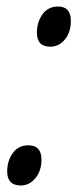

<svg xmlns="http://www.w3.org/2000/svg" viewBox="-20 -560 240 588"><path d="M197 -496Q197 -540 158 -540Q127 -540 110 -516Q93 -492 93 -460Q93 -417 134 -417Q161 -417 179 -439.5Q197 -462 197 -496ZM107 -71Q107 -115 67 -115Q36 -115 19 -91Q2 -67 2 -35Q2 8 44 8Q70 8 88.5 -14.5Q107 -37 107 -71Z"/></svg>

Font: Noto Sans Display Condensed
Style: Italic
Weight: 400
Width: 3
Designer: Monotype Design team
Foundry: Monotype Imaging Inc.
Version: 1.000